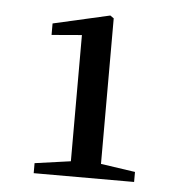

<svg xmlns="http://www.w3.org/2000/svg" viewBox="-40 -949 483 521"><g transform="rotate(5 201.5 -689.0)"><path d="M250 -507.8 343.8 -494.1V-466.8H70.3V-494.1L168 -507.8V-851.6L85.9 -844.7V-876L240.2 -911.1L250 -904.3Z"/></g></svg>

Font: GenYoMin TW TTF SemiBold
Style: Regular
Weight: 600
Version: Version 1.300